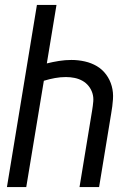

<svg xmlns="http://www.w3.org/2000/svg" viewBox="-20 -755 540 775"><path d="M8 0 129 -735H208L169 -499Q193 -505 218 -509Q243 -513 268 -513Q296 -513 322.5 -507Q349 -501 371 -488Q393 -475 408.5 -454Q424 -433 431 -407.5Q438 -382 436 -354Q434 -326 429 -298L380 0H301L352 -310Q355 -328 356.5 -345.5Q358 -363 353 -379Q348 -395 337.5 -408Q327 -421 312.5 -429Q298 -437 281 -440.5Q264 -444 246 -444Q224 -444 202 -440Q180 -436 157 -429L86 0Z"/></svg>

Font: Iosevka SS04
Style: Italic
Weight: 400
Italic angle: -9°
Monospace: yes
Designer: Belleve Invis
Foundry: Belleve Invis
Version: Version 19.0.0; ttfautohint (v1.8.4)